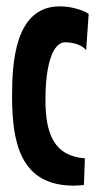

<svg xmlns="http://www.w3.org/2000/svg" viewBox="-20 -559 307 604"><path d="M259 -515C248 -524 210 -539 168 -539C25 -539 18 -357 18 -255C18 -109 45 25 212 25C222 25 233 24 244 23L247 -61C150 -68 123 -138 123 -245C123 -356 146 -426 185 -426C195 -426 233 -424 251 -401Z"/></svg>

Font: Mouse Memoirs
Style: Regular
Weight: 400
Designer: Astigmatic (AOETI)
Foundry: Astigmatic (AOETI)
Version: Version 1.000